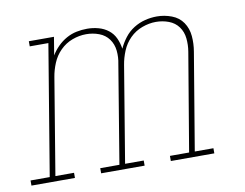

<svg xmlns="http://www.w3.org/2000/svg" viewBox="-81 -614 894 700"><g transform="rotate(-10 366.0 -264.0)"><path d="M-18 0V-19H53L133 -501H64V-520H157L146 -453Q156 -470 171 -485Q186 -500 204 -510Q222 -520 241.5 -524Q261 -528 281 -528Q302 -528 322.5 -522.5Q343 -517 359 -504.5Q375 -492 383.5 -473.5Q392 -455 395 -434Q404 -454 418.5 -473Q433 -492 453 -504.5Q473 -517 495 -522.5Q517 -528 539 -528Q567 -528 593.5 -518Q620 -508 635 -486Q650 -464 652.5 -435.5Q655 -407 650 -378L590 -19H659V0H498V-19H569L630 -382Q634 -406 631.5 -430.5Q629 -455 615.5 -473.5Q602 -492 579.5 -500.5Q557 -509 532 -509Q507 -509 481 -499.5Q455 -490 435.5 -470.5Q416 -451 405.5 -425.5Q395 -400 391 -375L332 -19H401V0H240V-19H311L371 -382Q376 -406 373.5 -430.5Q371 -455 357.5 -473.5Q344 -492 321.5 -500.5Q299 -509 274 -509Q274 -509 274 -509Q274 -509 274 -509Q248 -509 222.5 -499.5Q197 -490 177.5 -470.5Q158 -451 147.5 -425.5Q137 -400 133 -375L74 -19H143V0Z"/></g></svg>

Font: Iosevka Etoile Thin Oblique
Style: Regular
Weight: 100
Italic angle: -9°
Designer: Belleve Invis
Foundry: Belleve Invis
Version: Version 15.5.2; ttfautohint (v1.8.4)